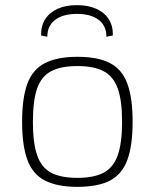

<svg xmlns="http://www.w3.org/2000/svg" viewBox="-20 -715 602 747"><path d="M281 -494Q361 -494 408 -469.5Q455 -445 475.5 -389.5Q496 -334 496 -241Q496 -149 475.5 -93Q455 -37 408 -12.5Q361 12 281 12Q203 12 155 -12.5Q107 -37 86.5 -93Q66 -149 66 -241Q66 -334 86.5 -389.5Q107 -445 155 -469.5Q203 -494 281 -494ZM281 -458Q217 -458 179 -438Q141 -418 124.5 -371Q108 -324 108 -241Q108 -159 124.5 -111Q141 -63 179 -43Q217 -23 281 -23Q345 -23 383 -43Q421 -63 438 -111Q455 -159 455 -241Q455 -324 438 -371Q421 -418 383 -438Q345 -458 281 -458ZM164 -572 140 -577Q139 -614 156 -640.5Q173 -667 204.5 -681Q236 -695 279 -695Q322 -695 354 -681Q386 -667 403 -640.5Q420 -614 419 -577L394 -572Q394 -615 363.5 -638Q333 -661 279 -661Q226 -661 195 -638Q164 -615 164 -572Z"/></svg>

Font: Exo 2 ExtraLight
Style: Regular
Weight: 250
Designer: Natanael Gama
Foundry: Natanael Gama
Version: Version 2.010